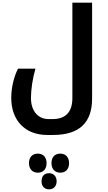

<svg xmlns="http://www.w3.org/2000/svg" viewBox="-20 -780 816 1451"><path d="M337 240H381C578 240 676 148 676 -35V-760H527V-39C527 62 480 120 377 120H347C267 120 214 58 214 -39C214 -107 227 -190 248 -261H116C84 -198 65 -116 65 -40C65 126 166 240 337 240ZM266 525C306 525 332 498 332 453C332 409 307 381 266 381C223 381 199 409 199 453C199 497 225 525 266 525ZM436 525C476 525 502 498 502 453C502 408 476 381 436 381C393 381 369 409 369 453C369 498 395 525 436 525ZM351 651C386 651 408 626 408 590C408 554 386 529 351 529C319 529 294 547 294 590C294 631 319 651 351 651Z"/></svg>

Font: Noto Kufi Arabic
Style: Bold
Weight: 700
Designer: Monotype Design Team, David Williams, Khaled Hosny
Foundry: Google LLC
Version: Version 2.109